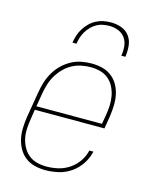

<svg xmlns="http://www.w3.org/2000/svg" viewBox="-114 -826 728 911"><g transform="rotate(15 250.0 -371.0)"><path d="M197 8Q170 8 144 1.5Q118 -5 98 -20.5Q78 -36 65.5 -58.5Q53 -81 47.5 -106Q42 -131 43 -158.5Q44 -186 48 -213L70 -343Q74 -368 82 -393Q90 -418 103.5 -441Q117 -464 136.5 -483Q156 -502 179.5 -515Q203 -528 229 -533Q255 -538 280 -538Q307 -538 332.5 -531.5Q358 -525 378 -509.5Q398 -494 410.5 -471.5Q423 -449 428 -423.5Q433 -398 432 -371Q431 -344 427 -317L417 -256H75L68 -210Q64 -186 62.5 -161.5Q61 -137 65.5 -114.5Q70 -92 81 -71.5Q92 -51 109.5 -36.5Q127 -22 150 -16Q173 -10 197 -10Q226 -10 254.5 -16.5Q283 -23 308.5 -40Q334 -57 351.5 -82.5Q369 -108 375 -136H395Q388 -104 369 -75Q350 -46 322 -26.5Q294 -7 261.5 0.5Q229 8 197 8ZM400 -274 408 -320Q412 -344 413 -368.5Q414 -393 409.5 -415.5Q405 -438 394.5 -458.5Q384 -479 366.5 -493.5Q349 -508 326 -514Q303 -520 279 -520Q256 -520 232.5 -515Q209 -510 188 -498.5Q167 -487 149.5 -469Q132 -451 119.5 -430Q107 -409 100 -386Q93 -363 89 -340L78 -274ZM165 -610Q168 -628 173.5 -646Q179 -664 189.5 -680.5Q200 -697 214 -711Q228 -725 245.5 -734Q263 -743 281 -746.5Q299 -750 318 -750Q345 -750 369.5 -741Q394 -732 409 -711.5Q424 -691 426.5 -664Q429 -637 425 -610H405Q409 -633 407 -656Q405 -679 392.5 -697Q380 -715 359 -723.5Q338 -732 315 -732Q299 -732 283 -729Q267 -726 252.5 -718Q238 -710 226 -697.5Q214 -685 205.5 -671Q197 -657 192 -641.5Q187 -626 185 -610Z"/></g></svg>

Font: Iosevka Slab Thin Oblique
Style: Regular
Weight: 100
Italic angle: -9°
Monospace: yes
Designer: Belleve Invis
Foundry: Belleve Invis
Version: Version 11.1.0; ttfautohint (v1.8.3)